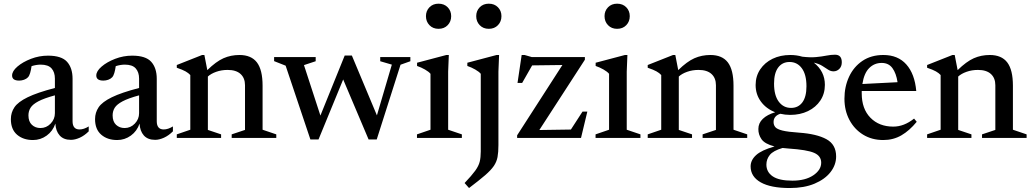

<svg xmlns="http://www.w3.org/2000/svg" viewBox="-20 -730 5460 1016"><path d="M355.5 10Q316.5 10 295.8 -13.2Q275 -36.5 273 -76Q259.5 -36 227 -12.5Q194.5 11 154.5 11Q103 11 70.2 -17.2Q37.5 -45.5 37.5 -99.5Q37.5 -134.5 56.5 -162.5Q75.5 -190.5 126 -215.2Q176.5 -240 270.5 -264.5V-314Q270.5 -348 252.8 -368Q235 -388 195 -388Q172.5 -388 147 -380Q144 -359 139.5 -343.8Q135 -328.5 128 -321Q120 -312.5 107.2 -308Q94.5 -303.5 81.5 -303.5Q44 -303.5 44 -330.5Q44 -353.5 72.2 -377.8Q100.5 -402 144 -418.8Q187.5 -435.5 234 -435.5Q305.5 -435.5 334.8 -403Q364 -370.5 364 -313V-88.5Q364 -45 401 -45Q423.5 -45 449.5 -61V-35Q427 -12.5 402 -1.2Q377 10 355.5 10ZM130.5 -119.5Q130.5 -86.5 148.8 -69.5Q167 -52.5 194 -52.5Q225.5 -52.5 248 -76Q270.5 -99.5 270.5 -131V-225.5Q213.5 -210 183.2 -194Q153 -178 141.8 -160Q130.5 -142 130.5 -119.5Z M801 10Q762 10 741.2 -13.2Q720.5 -36.5 718.5 -76Q705 -36 672.5 -12.5Q640 11 600 11Q548.5 11 515.8 -17.2Q483 -45.5 483 -99.5Q483 -134.5 502 -162.5Q521 -190.5 571.5 -215.2Q622 -240 716 -264.5V-314Q716 -348 698.2 -368Q680.5 -388 640.5 -388Q618 -388 592.5 -380Q589.5 -359 585 -343.8Q580.5 -328.5 573.5 -321Q565.5 -312.5 552.8 -308Q540 -303.5 527 -303.5Q489.5 -303.5 489.5 -330.5Q489.5 -353.5 517.8 -377.8Q546 -402 589.5 -418.8Q633 -435.5 679.5 -435.5Q751 -435.5 780.2 -403Q809.5 -370.5 809.5 -313V-88.5Q809.5 -45 846.5 -45Q869 -45 895 -61V-35Q872.5 -12.5 847.5 -1.2Q822.5 10 801 10ZM576 -119.5Q576 -86.5 594.2 -69.5Q612.5 -52.5 639.5 -52.5Q671 -52.5 693.5 -76Q716 -99.5 716 -131V-225.5Q659 -210 628.8 -194Q598.5 -178 587.2 -160Q576 -142 576 -119.5Z M1206 -19 1276.5 -42.5V-279Q1276.5 -317 1253 -338.5Q1229.5 -360 1184.5 -360Q1152 -360 1124 -350Q1096 -340 1080 -325V-42.5L1150 -19V0H915.5V-19L987 -43.5V-333Q977.5 -343.5 962 -352.2Q946.5 -361 915.5 -371.5V-386L1049.5 -439H1061.5L1077 -359Q1123.5 -404.5 1162.5 -421.8Q1201.5 -439 1247 -439Q1309.5 -439 1339.5 -399.8Q1369.5 -360.5 1369.5 -276.5V-43.5L1442 -19V0H1206Z M2053.5 -388 1992 -406V-428H2151.5V-406L2099.5 -387.5L1973.5 8H1930.5L1796 -309.5L1665.5 8H1622.5L1491.5 -382.5L1430.5 -406.5V-428H1650.5V-406L1588.5 -385.5L1675.5 -118.5L1804 -436H1842L1974.5 -119.5Z M2300.5 -577.5Q2271 -577.5 2252.5 -596.8Q2234 -616 2234 -644.5Q2234 -672.5 2252.5 -691.5Q2271 -710.5 2300.5 -710.5Q2330.5 -710.5 2349 -691.5Q2367.5 -672.5 2367.5 -644.5Q2367.5 -616 2349 -596.8Q2330.5 -577.5 2300.5 -577.5ZM2355 -439 2351.5 -351V-43.5L2424 -19V0H2186.5V-19L2258 -43.5V-339.5Q2249 -350.5 2229 -362Q2209 -373.5 2187 -381V-398L2342 -439Z M2566.5 -577.5Q2537 -577.5 2518.5 -596.8Q2500 -616 2500 -644.5Q2500 -672.5 2518.5 -691.5Q2537 -710.5 2566.5 -710.5Q2596.5 -710.5 2615 -691.5Q2633.5 -672.5 2633.5 -644.5Q2633.5 -616 2615 -596.8Q2596.5 -577.5 2566.5 -577.5ZM2524 -339.5Q2515 -350.5 2495 -362Q2475 -373.5 2453 -381V-398L2608 -439H2621L2617.5 -351V37.5Q2617.5 75.5 2612.8 101Q2608 126.5 2593 148.5Q2578 170.5 2546.8 197.5Q2515.5 224.5 2462 265L2438.5 238.5Q2476.5 198.5 2494.8 173.2Q2513 148 2518.5 125.5Q2524 103 2524 71.5Z M2716.5 0V-14L2956 -386L2796 -384L2743 -291H2718.5L2740.5 -439H2756L2794 -428H3075V-414L2834 -42L3001 -44.5L3062.5 -139.5H3088L3054.5 0Z M3245.5 -577.5Q3216 -577.5 3197.5 -596.8Q3179 -616 3179 -644.5Q3179 -672.5 3197.5 -691.5Q3216 -710.5 3245.5 -710.5Q3275.5 -710.5 3294 -691.5Q3312.5 -672.5 3312.5 -644.5Q3312.5 -616 3294 -596.8Q3275.5 -577.5 3245.5 -577.5ZM3300 -439 3296.5 -351V-43.5L3369 -19V0H3131.5V-19L3203 -43.5V-339.5Q3194 -350.5 3174 -362Q3154 -373.5 3132 -381V-398L3287 -439Z M3698 -19 3768.5 -42.5V-279Q3768.5 -317 3745 -338.5Q3721.5 -360 3676.5 -360Q3644 -360 3616 -350Q3588 -340 3572 -325V-42.5L3642 -19V0H3407.5V-19L3479 -43.5V-333Q3469.5 -343.5 3454 -352.2Q3438.5 -361 3407.5 -371.5V-386L3541.5 -439H3553.5L3569 -359Q3615.5 -404.5 3654.5 -421.8Q3693.5 -439 3739 -439Q3801.5 -439 3831.5 -399.8Q3861.5 -360.5 3861.5 -276.5V-43.5L3934 -19V0H3698Z M4161.5 -122Q4134.5 -122 4109 -128Q4073.5 -116.5 4073.5 -84Q4073.5 -68.5 4082.5 -57.5Q4091.5 -46.5 4120.2 -39.2Q4149 -32 4208.5 -28Q4301.5 -21.5 4353 6.5Q4404.5 34.5 4404.5 98Q4404.5 142.5 4375 180.5Q4345.5 218.5 4290.5 241.8Q4235.5 265 4159 265Q4058.5 265 4005.2 234.8Q3952 204.5 3952 150.5Q3952 117.5 3980.8 91Q4009.5 64.5 4078.5 45Q4027 31.5 4009.8 6.8Q3992.5 -18 3993 -47.5Q3993 -78.5 4016.5 -101Q4040 -123.5 4082 -136Q4034.5 -154.5 4006.5 -192.5Q3978.5 -230.5 3978.5 -280Q3978.5 -327 4002.8 -363Q4027 -399 4068.2 -419Q4109.5 -439 4162 -439Q4195.5 -439 4225.5 -430Q4268 -425 4299 -428Q4330 -431 4353.8 -435.8Q4377.5 -440.5 4398.5 -440.5Q4434.5 -440.5 4434.5 -400.5Q4434.5 -378.5 4421.5 -365.5Q4408.5 -352.5 4390.5 -352.5Q4375.5 -352.5 4362 -361.5Q4348.5 -370.5 4331 -381.5Q4313.5 -392.5 4286.5 -398.5Q4345 -352.5 4345 -281Q4345 -234 4321 -198Q4297 -162 4255.5 -142Q4214 -122 4161.5 -122ZM4166 -159Q4204 -159 4225.8 -188.2Q4247.5 -217.5 4247.5 -273.5Q4247.5 -335.5 4223 -368.8Q4198.5 -402 4158 -402Q4120 -402 4098 -372.8Q4076 -343.5 4076 -287.5Q4076 -225.5 4100.8 -192.2Q4125.5 -159 4166 -159ZM4035.5 141Q4035.5 180.5 4069 203.2Q4102.5 226 4173 226Q4241.5 226 4283.5 197.8Q4325.5 169.5 4325.5 131Q4325.5 95 4288 78.8Q4250.5 62.5 4152.5 56Q4136 55 4121 53Q4071.5 67.5 4053.5 90Q4035.5 112.5 4035.5 141Z M4654.5 -439Q4731.5 -439 4776 -389Q4820.5 -339 4828.5 -248.5H4540Q4540 -242.5 4540 -236Q4540 -154 4586 -107Q4632 -60 4707 -60Q4764 -60 4817 -102.5L4831 -85.5Q4792.5 -38.5 4749.8 -13.8Q4707 11 4654 11Q4593.5 11 4547.2 -17.5Q4501 -46 4474.8 -95.5Q4448.5 -145 4448.5 -207.5Q4448.5 -271 4472.8 -323.5Q4497 -376 4543.2 -407.5Q4589.5 -439 4654.5 -439ZM4645.5 -397Q4606.5 -397 4579.2 -369.5Q4552 -342 4543.5 -285.5L4729.5 -295Q4722.5 -342 4702.5 -369.5Q4682.5 -397 4645.5 -397Z M5176.5 -19 5247 -42.5V-279Q5247 -317 5223.5 -338.5Q5200 -360 5155 -360Q5122.5 -360 5094.5 -350Q5066.5 -340 5050.5 -325V-42.5L5120.5 -19V0H4886V-19L4957.5 -43.5V-333Q4948 -343.5 4932.5 -352.2Q4917 -361 4886 -371.5V-386L5020 -439H5032L5047.5 -359Q5094 -404.5 5133 -421.8Q5172 -439 5217.5 -439Q5280 -439 5310 -399.8Q5340 -360.5 5340 -276.5V-43.5L5412.5 -19V0H5176.5Z"/></svg>

Font: Newsreader Text Medium
Style: Regular
Weight: 500
Designer: Hugues Gentile
Foundry: Production Type
Version: Version 1.002